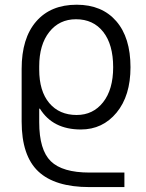

<svg xmlns="http://www.w3.org/2000/svg" viewBox="-20 -550 608 801"><path d="M452.1 -269.5Q452.1 -364.3 410.6 -417Q369.1 -469.7 296.9 -469.7Q227.5 -469.7 185.5 -416.5Q143.6 -363.3 143.6 -273.4V-259.8Q143.6 -169.9 185.5 -120.1Q227.5 -70.3 299.8 -70.3Q368.2 -70.3 410.2 -123.5Q452.1 -176.8 452.1 -269.5ZM524.4 -269.5Q524.4 -150.4 466.3 -80.1Q408.2 -9.8 317.4 -9.8Q200.2 -9.8 146.5 -96.7H143.6V-40Q143.6 75.2 191.9 122.6Q240.2 169.9 353.5 169.9H499V230.5H353.5Q209 230.5 139.6 165Q70.3 99.6 70.3 -43V-262.7Q70.3 -390.6 130.9 -460.4Q191.4 -530.3 299.8 -530.3Q405.3 -530.3 464.8 -461.9Q524.4 -393.6 524.4 -269.5Z"/></svg>

Font: Mgen+ 1c regular
Style: Regular
Weight: 400
Designer: [Source Han Sans]
Ryoko NISHIZUKA  (kana & ideographs); Paul D. Hunt (Latin, Greek & Cyrillic); Wenlong ZHANG  (bopomofo
Version: Version 1.059.20150602